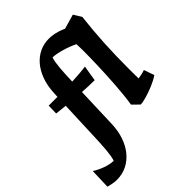

<svg xmlns="http://www.w3.org/2000/svg" viewBox="-373 -925 1349 1349"><g transform="rotate(-45 302.0 -250.0)"><path d="M695.8 -64.9Q680.2 -54.2 660.6 -43.9Q641.1 -33.7 619.9 -24.9Q598.6 -16.1 577.6 -8.8Q556.6 -1.5 538.1 3.7Q519.5 8.8 504.6 11.5Q489.7 14.2 481.9 14.2L433.1 -34.2Q439.5 -72.8 444.1 -118.2Q448.7 -163.6 452.1 -211.4Q455.6 -259.3 457.8 -306.9Q460 -354.5 461.4 -397.9Q462.9 -441.4 463.4 -478Q463.9 -514.6 463.9 -540Q463.9 -552.7 463.4 -571Q462.9 -589.4 462.4 -605Q444.3 -614.3 420.2 -623.8Q396 -633.3 370.4 -640.9Q344.7 -648.4 320.3 -653.3Q295.9 -658.2 277.8 -658.2Q272 -642.6 268.3 -618.9Q264.6 -595.2 262.2 -567.4Q259.8 -539.6 258.3 -510Q256.8 -480.5 255.9 -453.1L255.4 -440.4Q277.3 -441.4 298.6 -442.9Q319.8 -444.3 338.4 -445.8Q356.9 -447.3 371.3 -449Q385.7 -450.7 393.1 -452.1L374 -335.9Q348.6 -335.9 317.4 -336.9Q286.1 -337.9 252 -340.3L241.2 -28.8Q238.8 34.2 220 88.9Q201.2 143.6 168.5 183.8Q135.7 224.1 90.6 247.1Q45.4 270 -9.8 270Q-14.2 270 -20.5 269.8Q-26.9 269.5 -36.4 268.3Q-45.9 267.1 -59.6 264.4Q-73.2 261.7 -91.8 256.8L-86.9 106Q-71.3 116.2 -52 125.7Q-32.7 135.3 -12.2 142.6Q8.3 149.9 28.8 154.5Q49.3 159.2 67.9 159.2Q73.7 143.6 77.6 120.4Q81.5 97.2 84 69.8Q86.4 42.5 88.1 12.9Q89.8 -16.6 90.8 -44.9L103 -352.5Q79.1 -355 57.4 -357.2Q35.6 -359.4 17.1 -361.8L19 -438H106.4L107.9 -471.2Q110.8 -543 131.3 -598.6Q151.9 -654.3 184.8 -692.4Q217.8 -730.5 260.5 -750.2Q303.2 -770 351.1 -770Q362.8 -770 376 -769Q389.2 -768.1 404.8 -764.9Q420.4 -761.7 439.5 -755.6Q458.5 -749.5 482.9 -738.8L590.8 -770L627 -711.9Q612.8 -591.8 606.4 -472.4Q600.1 -353 600.1 -230.5Q600.1 -204.1 600.3 -178.2Q600.6 -152.3 601.1 -126Q618.2 -128.9 636.7 -132.8Q655.3 -136.7 668.9 -142.1Z"/></g></svg>

Font: Simonetta
Style: Black Italic
Weight: 900
Italic angle: -2°
Designer: Gayaneh Bagdasaryan
Foundry: Brownfox
Version: Version 1.002